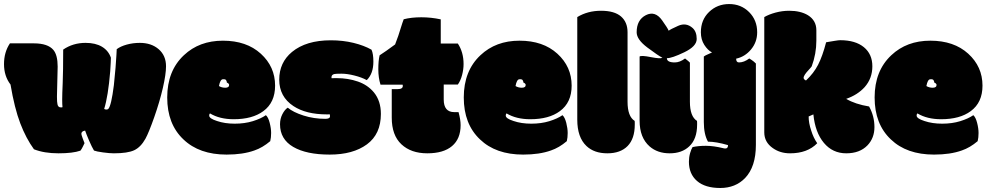

<svg xmlns="http://www.w3.org/2000/svg" viewBox="-33 -749 4886 949"><path d="M248.5 -272 252 -419.9Q252 -476.6 231 -502Q203.6 -534.7 134.3 -534.7H16.1Q-13.2 -491.2 -13.2 -432.1Q-13.2 -373 19 -331.1Q38.6 -214.4 67.1 -139.6Q95.7 -64.9 134.8 -11.2Q185.1 8.8 256.1 8.8Q327.1 8.8 364.7 -4.4Q371.6 -13.7 377.4 -26.1Q383.3 -38.6 384.8 -41.5Q381.8 -47.9 375.5 -65.7Q369.1 -83.5 369.1 -87.4Q369.1 -100.6 387.7 -103.5Q393.6 -85.9 407.5 -53.7Q421.4 -21.5 431.6 -4.9Q443.8 0 476.6 4.4Q509.3 8.8 529.8 8.8Q597.7 8.8 630.1 -6.3Q662.6 -21.5 686 -63.5Q702.6 -93.8 729.5 -170.2Q756.3 -246.6 772 -314.5Q787.6 -382.3 787.6 -421.4Q787.6 -474.1 751.5 -505.6Q715.3 -537.1 658.2 -537.1Q624.5 -537.1 593.5 -528.6Q562.5 -520 543.9 -505.9Q543 -496.1 542.5 -477.5Q540 -425.3 529.8 -327.6Q517.1 -227.5 502.9 -211.4Q499.5 -207.5 493.4 -207.5Q487.3 -207.5 481.9 -210.4Q501.5 -273.4 511.7 -396Q515.1 -447.3 515.1 -463.9Q502.9 -499 470.9 -518.1Q439 -537.1 390.1 -537.1Q327.6 -537.1 279.3 -503.9Q279.3 -395.5 276.9 -338.9Q274.4 -282.2 274.4 -257.3Q274.4 -232.4 275.9 -219.2Q272.9 -218.3 271.5 -218.3H267.1Q253.9 -218.3 251 -233.9Q248.5 -243.7 248.5 -272Z M1086.9 15.1Q1168 15.1 1224.6 -5.4Q1264.6 -19 1302.7 -51.3Q1307.1 -68.8 1307.1 -91.6Q1307.1 -114.3 1300 -141.8Q1293 -169.4 1281.2 -179.7Q1256.8 -162.6 1216.6 -150.1Q1176.3 -137.7 1127.2 -137.7Q1078.1 -137.7 1039.6 -150.9Q1001 -163.1 1001 -177.7Q1001 -185.5 1004.9 -188.5Q1052.7 -159.7 1122.1 -159.7Q1214.8 -159.7 1268.6 -199.7Q1326.7 -242.2 1326.7 -325.7Q1326.7 -419.4 1256.1 -483.6Q1185.5 -547.9 1068.8 -547.9Q952.1 -547.9 876 -476.1Q793.5 -398.9 793.5 -267.3Q793.5 -135.7 873.5 -60.1Q951.7 15.1 1086.9 15.1ZM1080.6 -315.4Q1063 -315.4 1049.3 -323.7Q1055.2 -356 1067.9 -357.2Q1080.6 -358.4 1084.2 -353.3Q1087.9 -348.1 1088.4 -340.8Q1088.4 -340.8 1088.4 -340.8Q1088.9 -341.3 1094.2 -337.9Q1099.6 -333.5 1099.6 -329.6Q1099.6 -315.4 1080.6 -315.4Z M1618.2 -382.8Q1625.5 -384.8 1654.3 -384.8Q1683.1 -384.8 1719 -375.7Q1754.9 -366.7 1779.8 -353Q1812.5 -384.8 1812.5 -444.3Q1812.5 -483.4 1803.2 -503.4Q1766.1 -524.4 1714.1 -537.1Q1662.1 -549.8 1602.1 -549.8Q1480 -549.8 1410.2 -492.2Q1347.2 -439.9 1347.2 -355.5Q1347.2 -271 1417.5 -224.6Q1479.5 -183.6 1583 -183.6H1588.4Q1593.3 -183.6 1596.7 -184.1Q1598.1 -180.2 1598.1 -174.3Q1598.1 -161.6 1575.2 -161.6Q1518.1 -161.6 1467 -178Q1416 -194.3 1389.2 -216.8Q1374.5 -207.5 1362.8 -184.8Q1351.1 -162.1 1351.1 -134.8Q1351.1 -61 1416.3 -22.9Q1481.4 15.1 1596.7 15.1Q1711.9 15.1 1780.8 -35.6Q1849.6 -86.4 1849.6 -186Q1849.6 -250 1815.4 -292Q1784.7 -329.1 1736.1 -345.9Q1687.5 -362.8 1631.8 -362.8H1620.1Q1611.3 -362.8 1606 -362.3Q1605.5 -362.8 1605.5 -365.2V-367.7Q1605.5 -378.9 1618.2 -382.8Z M1903.3 -308.6V-167.5Q1903.3 -80.6 1950.9 -35.9Q1998.5 8.8 2078.9 8.8Q2159.2 8.8 2201.4 -27.1Q2243.7 -63 2243.7 -130.4Q2243.7 -157.7 2233.4 -194.8H2212.4Q2160.2 -194.8 2160.2 -257.3V-331.1H2230Q2243.7 -350.6 2251 -378.4Q2258.3 -406.2 2258.3 -432.6Q2258.3 -490.7 2230 -533.7H2145.5V-653.3Q2098.1 -663.6 2049.3 -663.6Q2000.5 -663.6 1962.4 -653.8Q1958.5 -644.5 1955.6 -634.8Q1933.6 -562.5 1919.9 -529.3Q1871.1 -493.2 1843.3 -475.6Q1836.9 -449.2 1836.9 -407Q1836.9 -364.7 1847.7 -330.6H1957Q1958 -326.7 1958 -324.7Q1958 -308.6 1933.6 -308.6Z M2552.7 15.1Q2633.8 15.1 2690.4 -5.4Q2730.5 -19 2768.6 -51.3Q2772.9 -68.8 2772.9 -91.6Q2772.9 -114.3 2765.9 -141.8Q2758.8 -169.4 2747.1 -179.7Q2722.7 -162.6 2682.4 -150.1Q2642.1 -137.7 2593 -137.7Q2543.9 -137.7 2505.4 -150.9Q2466.8 -163.1 2466.8 -177.7Q2466.8 -185.5 2470.7 -188.5Q2518.6 -159.7 2587.9 -159.7Q2680.7 -159.7 2734.4 -199.7Q2792.5 -242.2 2792.5 -325.7Q2792.5 -419.4 2721.9 -483.6Q2651.4 -547.9 2534.7 -547.9Q2418 -547.9 2341.8 -476.1Q2259.3 -398.9 2259.3 -267.3Q2259.3 -135.7 2339.4 -60.1Q2417.5 15.1 2552.7 15.1ZM2546.4 -315.4Q2528.8 -315.4 2515.1 -323.7Q2521 -356 2533.7 -357.2Q2546.4 -358.4 2550 -353.3Q2553.7 -348.1 2554.2 -340.8Q2554.2 -340.8 2554.2 -340.8Q2554.7 -341.3 2560.1 -337.9Q2565.4 -333.5 2565.4 -329.6Q2565.4 -315.4 2546.4 -315.4Z M3068.8 -589.4Q3068.8 -639.6 3036.4 -667.7Q3003.9 -695.8 2937.7 -695.8Q2871.6 -695.8 2820.3 -664.6V-157.2Q2820.3 -70.3 2865.7 -27.3Q2903.8 8.8 2968.8 8.8Q3033.7 8.8 3069.1 -27.3Q3104.5 -63.5 3104.5 -133.3V-142.1Q3104.5 -148.9 3104 -151.4Q3068.8 -173.3 3068.8 -246.1Z M3377 -439.5Q3372.6 -444.8 3353 -460Q3327.1 -440.4 3302.2 -440.4Q3263.2 -440.4 3263.2 -461.4Q3287.1 -460.9 3348.9 -490.5Q3410.6 -520 3410.6 -556.2Q3410.6 -592.3 3390.6 -610.4Q3358.4 -639.2 3318.4 -621.1Q3281.2 -604.5 3272 -597.2Q3267.6 -609.4 3239.7 -648.4Q3205.1 -697.3 3159.4 -674.1Q3113.8 -650.9 3113.8 -589.4Q3113.8 -553.7 3167 -513.9Q3220.2 -474.1 3241.2 -463.4Q3230 -457.5 3183.6 -466.8Q3137.2 -476.1 3128.4 -469.7V-152.3Q3128.4 -68.8 3177.7 -25.4Q3216.8 8.8 3277.1 8.8Q3337.4 8.8 3373.5 -25.4Q3412.6 -61.5 3412.6 -133.3V-142.1Q3412.6 -148.9 3412.1 -151.4Q3377 -173.3 3377 -246.1Z M3703.1 -32.7V-435.1Q3692.4 -445.8 3683.3 -451.7Q3674.3 -457.5 3672.6 -458.7Q3670.9 -460 3670.4 -460Q3644.5 -440.4 3619.6 -440.4Q3605.5 -440.4 3605.5 -459Q3648.9 -468.3 3679.2 -504.6Q3709.5 -541 3709.5 -589.4Q3709.5 -649.4 3669.7 -689.2Q3629.9 -729 3571 -729Q3512.2 -729 3471.7 -689.9Q3431.2 -650.9 3431.2 -589.4Q3431.2 -553.7 3448.2 -527.1Q3465.3 -500.5 3486.3 -489.7Q3475.1 -483.9 3464.8 -480Q3454.6 -476.1 3445.8 -469.7V-145.5Q3445.8 -85.4 3466.3 -48.8Q3506.3 -48.8 3565.4 -31.7Q3565.4 -15.1 3552.7 -15.1Q3544.9 -15.1 3541.5 -16.6Q3493.7 -28.3 3456.1 -28.3Q3418.5 -28.3 3390.1 -22Q3383.8 -12.2 3377.9 8.1Q3372.1 28.3 3372.1 50.3Q3372.1 110.8 3412.1 145.5Q3452.1 180.2 3527.1 180.2Q3602.1 180.2 3649.9 130.9Q3703.1 75.2 3703.1 -32.7Z M3987.3 -183.6Q3996.1 -94.2 4039.3 -42.7Q4082.5 8.8 4149.7 8.8Q4216.8 8.8 4254.9 -30.8Q4289.1 -66.9 4289.1 -120.8Q4289.1 -174.8 4262.7 -222.7Q4194.3 -233.9 4149.4 -260.3Q4205.6 -279.8 4240.7 -318.4Q4278.8 -361.3 4278.8 -421.4Q4278.8 -481.4 4236.8 -515.9Q4194.8 -550.3 4119.6 -550.3Q4111.8 -550.3 4092.5 -547.1Q4073.2 -543.9 4064.9 -542.5Q4056.6 -541 4050.3 -540Q4032.2 -470.7 4010.5 -428.7Q3988.8 -386.7 3950.7 -351.1Q3939 -356.9 3939 -364Q3939 -371.1 3945.6 -380.9Q3952.1 -390.6 3963.4 -402.6Q3974.6 -414.6 3979 -420.9Q4002 -482.9 4002 -547.9V-599.6Q4002 -647.9 3960.4 -673.8Q3923.8 -695.8 3867.7 -695.8Q3834 -695.8 3801 -687Q3768.1 -678.2 3744.6 -664.6V-94.7Q3744.6 -46.4 3786.6 -17.1Q3822.8 8.8 3872.1 8.8Q3958 8.8 4006.3 -41Q3987.3 -68.4 3976.6 -103.5Q3963.9 -140.6 3963.9 -173.3Z M4583.5 15.1Q4664.6 15.1 4721.2 -5.4Q4761.2 -19 4799.3 -51.3Q4803.7 -68.8 4803.7 -91.6Q4803.7 -114.3 4796.6 -141.8Q4789.6 -169.4 4777.8 -179.7Q4753.4 -162.6 4713.1 -150.1Q4672.9 -137.7 4623.8 -137.7Q4574.7 -137.7 4536.1 -150.9Q4497.6 -163.1 4497.6 -177.7Q4497.6 -185.5 4501.5 -188.5Q4549.3 -159.7 4618.7 -159.7Q4711.4 -159.7 4765.1 -199.7Q4823.2 -242.2 4823.2 -325.7Q4823.2 -419.4 4752.7 -483.6Q4682.1 -547.9 4565.4 -547.9Q4448.7 -547.9 4372.6 -476.1Q4290 -398.9 4290 -267.3Q4290 -135.7 4370.1 -60.1Q4448.2 15.1 4583.5 15.1ZM4577.1 -315.4Q4559.6 -315.4 4545.9 -323.7Q4551.8 -356 4564.5 -357.2Q4577.1 -358.4 4580.8 -353.3Q4584.5 -348.1 4585 -340.8Q4585 -340.8 4585 -340.8Q4585.4 -341.3 4590.8 -337.9Q4596.2 -333.5 4596.2 -329.6Q4596.2 -315.4 4577.1 -315.4Z"/></svg>

Font: Friends & Family
Style: Regular
Weight: 400
Designer: Sarang Kulkarni, Maithili Shingre, Noopur Datye
Foundry: Ek Type
Version: Version 1.000;hotconv 1.0.117;makeotfexe 2.5.65602